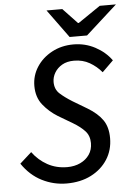

<svg xmlns="http://www.w3.org/2000/svg" viewBox="-58 -889 667 945"><g transform="rotate(-5 275.5 -416.5)"><path d="M233 12Q169 12 111.5 -17Q54 -46 14 -105L72 -157Q102 -116 145.5 -92Q189 -68 243 -68Q279 -68 307.5 -81.5Q336 -95 352.5 -119Q369 -143 369 -176Q369 -212 347.5 -235.5Q326 -259 289 -281L218 -323Q176 -349 146 -386.5Q116 -424 116 -480Q116 -531 143.5 -573.5Q171 -616 218.5 -641.5Q266 -667 325 -667Q383 -667 432.5 -640.5Q482 -614 512 -572L457 -518Q432 -548 398 -567.5Q364 -587 321 -587Q286 -587 262 -573Q238 -559 225 -537Q212 -515 212 -491Q212 -455 235.5 -433.5Q259 -412 296 -389L368 -346Q416 -317 440.5 -282Q465 -247 465 -192Q465 -133 435.5 -87Q406 -41 354 -14.5Q302 12 233 12ZM310 -705 208 -845H286L357 -770H361L471 -845H551L396 -705Z"/></g></svg>

Font: Source Sans 3 ExtraLight Medium
Style: Italic
Weight: 500
Italic angle: -11°
Version: Version 3.052;hotconv 1.1.0;makeotfexe 2.6.0